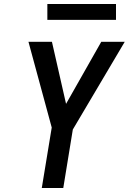

<svg xmlns="http://www.w3.org/2000/svg" viewBox="-20 -945 647 965"><path d="M190 0 240 -304 123 -735H241L312 -423L489 -735H607L346 -294L298 0ZM218 -845V-925H563V-845Z"/></svg>

Font: Iosevka Semibold Extended
Style: Italic
Weight: 600
Width: 7
Italic angle: -9°
Monospace: yes
Designer: Belleve Invis
Foundry: Belleve Invis
Version: Version 32.5.0; ttfautohint (v1.8.4)